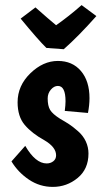

<svg xmlns="http://www.w3.org/2000/svg" viewBox="-20 -712 398 753"><path d="M234 -277Q237 -300 237 -315Q237 -375 207 -375Q192 -375 179.5 -360.5Q167 -346 167 -326Q167 -297 176.5 -281Q186 -265 216 -246Q237 -234 251.5 -224.5Q266 -215 286 -197.5Q306 -180 316.5 -157.5Q327 -135 327 -110Q327 -49 284.5 -14Q242 21 187 21Q136 21 93.5 -7.5Q51 -36 25 -79L79 -140Q119 -71 163 -71Q178 -71 189 -79.5Q200 -88 200 -103Q200 -135 154 -162Q105 -189 77 -222Q49 -255 49 -311Q49 -376 99 -424.5Q149 -473 207 -473Q264 -473 297.5 -433.5Q331 -394 331 -327Q331 -300 325 -269ZM230 -519 162 -524Q131 -554 61 -639L119 -683Q171 -637 200 -613Q250 -648 300 -692L358 -649Q286 -568 230 -519Z"/></svg>

Font: Boogaloo
Style: Regular
Weight: 400
Designer: John Vargas Beltran
Foundry: John Vargas Beltran
Version: Version 1.001